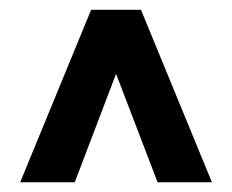

<svg xmlns="http://www.w3.org/2000/svg" viewBox="-20 -731 477 395"><path d="M218.8 -579.1 133.8 -356H21.5L167.5 -710.9H270L416 -356H304.2Z"/></svg>

Font: MAUL Bold
Style: Bold
Weight: 700
Designer: MAUL
Version: Version 1.0; 2020; ttfautohint (v1.8.3)